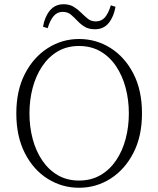

<svg xmlns="http://www.w3.org/2000/svg" viewBox="-20 -872 746 906"><path d="M353 14Q273 14 205.5 -28Q138 -70 97.5 -149Q57 -228 57 -337Q57 -445 97.5 -523.5Q138 -602 205.5 -645Q273 -688 353 -688Q434 -688 501.5 -645.5Q569 -603 609.5 -524.5Q650 -446 650 -337Q650 -229 609.5 -150.5Q569 -72 501.5 -29Q434 14 353 14ZM353 -20Q410 -20 454 -45.5Q498 -71 528 -115.5Q558 -160 573 -217Q588 -274 588 -337Q588 -400 573 -457Q558 -514 528 -559Q498 -604 454 -629.5Q410 -655 353 -655Q296 -655 252.5 -629.5Q209 -604 179 -559Q149 -514 134 -457Q119 -400 119 -337Q119 -274 134 -217Q149 -160 179 -115.5Q209 -71 252.5 -45.5Q296 -20 353 -20ZM183 -746Q191 -793 215.5 -822.5Q240 -852 280 -852Q308 -852 327.5 -840Q347 -828 363 -812Q379 -796 394.5 -783.5Q410 -771 432 -771Q459 -771 475.5 -790.5Q492 -810 503 -847L525 -840Q517 -793 493 -763.5Q469 -734 428 -734Q399 -734 380 -745.5Q361 -757 346 -773Q330 -790 314.5 -803Q299 -816 276 -816Q250 -816 233 -796Q216 -776 205 -739Z"/></svg>

Font: Source Serif Pro Light
Style: Regular
Weight: 300
Designer: Frank Grießhammer
Foundry: Adobe Systems Incorporated
Version: Version 3.001;hotconv 1.0.111;makeotfexe 2.5.65597